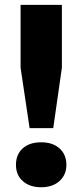

<svg xmlns="http://www.w3.org/2000/svg" viewBox="-20 -760 338 788"><path d="M101.5 -234 64.5 -482V-740H234V-482L198.5 -234ZM149 8.5Q102 8.5 73.8 -16.5Q45.5 -41.5 45.5 -83.5Q45.5 -126 73.2 -151Q101 -176 149 -176Q197 -176 224.8 -150.5Q252.5 -125 252.5 -83.5Q252.5 -42.5 224.2 -17Q196 8.5 149 8.5Z"/></svg>

Font: Encode Sans Condensed Thin
Style: Bold
Weight: 700
Version: Version 3.002